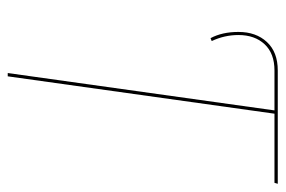

<svg xmlns="http://www.w3.org/2000/svg" viewBox="-138 -582 721 484"><g transform="rotate(90 222.0 -340.5)"><path d="M443.8 -680.7 441.4 -672.4H267.1L172.9 0H164.6L258.8 -672.4H158.2Q115.2 -672.4 92 -647.5Q68.8 -622.6 68.8 -581.5Q68.8 -546.4 84 -514.2L76.7 -511.2Q61 -540.5 61 -581.5Q61 -626 86.4 -653.3Q111.8 -680.7 158.2 -680.7Z"/></g></svg>

Font: Fira Sans Compressed Eight
Style: Italic
Weight: 100
Width: 3
Italic angle: -8°
Designer: Carrois Corporate & Edenspiekermann AG
Foundry: Carrois Corporate GbR & Edenspiekermann AG
Version: Version 4.203;PS 004.203;hotconv 1.0.88;makeotf.lib2.5.64775